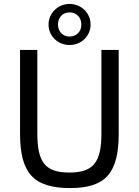

<svg xmlns="http://www.w3.org/2000/svg" viewBox="-20 -944 706 977"><path d="M334 -924C276 -924 227 -878 227 -819C227 -760 275 -715 334 -715C393 -715 441 -760 441 -819C441 -878 393 -924 334 -924ZM334 -881C368 -881 394 -856 394 -819C394 -782 368 -758 334 -758C301 -758 275 -782 275 -819C275 -856 300 -881 334 -881ZM584 -690H496V-264C496 -116 453 -66 333 -66C212 -66 170 -116 170 -264V-690H82V-264C82 -64 150 13 337 13C518 13 584 -64 584 -264Z"/></svg>

Font: SnT
Style: Regular
Weight: 400
Designer: Natanael Gama
Version: Version 1.001;PS 001.001;hotconv 1.0.70;makeotf.lib2.5.58329